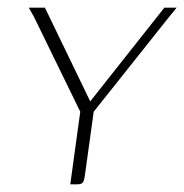

<svg xmlns="http://www.w3.org/2000/svg" viewBox="-20 -480 480 500"><path d="M163 0 189 -189 69 -435 55 -460H97L215 -216L408 -460H440L418 -433L224 -189L201 -23Q200 -16 198.5 -10.5Q197 -5 193 -2.5Q189 0 182 0Z"/></svg>

Font: Genos Thin ExtraLight
Style: Italic
Weight: 250
Italic angle: -8°
Version: Version 1.010